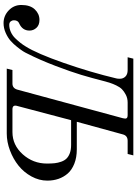

<svg xmlns="http://www.w3.org/2000/svg" viewBox="135 -887 770 1080"><g transform="rotate(90 520.0 -347.0)"><path d="M8 -82Q8 -132 33 -158Q58 -184 92 -184Q121 -184 136.5 -167Q152 -150 152 -128Q152 -88 112 -70Q94 -63 94 -40Q94 -30 100.5 -22Q107 -14 120 -14Q140 -14 160 -23Q180 -32 195 -47.5Q210 -63 221 -77Q232 -91 241 -106Q281 -169 334 -321Q387 -473 421 -616Q423 -623 423 -636Q423 -655 410.5 -667.5Q398 -680 374 -680H302L310 -712H854L846 -680H772Q743 -680 736 -653L665 -394H820Q866 -394 901 -380Q936 -366 956 -343Q976 -320 986 -291Q996 -262 996 -228Q996 -182 972.5 -139Q949 -96 911.5 -66Q874 -36 826 -18Q778 0 731 0H366L374 -32H450Q476 -32 484 -59L645 -653Q649 -668 645 -674Q641 -680 627 -680H557Q533 -680 513.5 -670Q494 -660 482 -648Q470 -636 460.5 -616Q451 -596 447.5 -584.5Q444 -573 439 -557Q418 -475 401 -418.5Q384 -362 351 -275Q318 -188 281 -115Q276 -104 268.5 -92Q261 -80 244.5 -59Q228 -38 210 -22Q192 -6 165 6Q138 18 110 18Q69 18 38.5 -11Q8 -40 8 -82ZM576 -59Q568 -32 595 -32H723Q796 -32 848 -90Q900 -148 900 -226Q900 -252 898 -270Q896 -288 889.5 -306.5Q883 -325 871.5 -336.5Q860 -348 841 -355Q822 -362 795 -362H656Z"/></g></svg>

Font: Old Standard TT
Style: Italic
Weight: 400
Italic angle: -15.2°
Designer: Alexey Kryukov <alexios@thessalonica.org.ru>
Version: Version 2.2